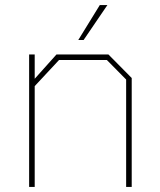

<svg xmlns="http://www.w3.org/2000/svg" viewBox="-20 -738 630 758"><path d="M289 -580 374 -718H404L310 -580ZM95 0V-523H117V-427L203 -523H408L500 -430V0H478V-424L402 -501H213L117 -398V0Z"/></svg>

Font: Tomorrow Thin
Style: Regular
Weight: 250
Designer: Tony de Marco, Monica Rizzolli
Foundry: Just in Type
Version: Version 2.002